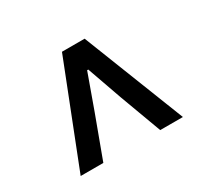

<svg xmlns="http://www.w3.org/2000/svg" viewBox="-99 -894 767 719"><g transform="rotate(-30 285.0 -535.0)"><path d="M64 -316H162L229 -497L283 -647H288L341 -497L408 -316H506L334 -754H236Z"/></g></svg>

Font: Noto Sans CJK HK Medium
Style: Regular
Weight: 500
Designer: Ryoko NISHIZUKA 西塚涼子 (kana, bopomofo & ideographs); Paul D. Hunt (Latin, Greek & Cyrillic); Sandoll Communications 산돌커뮤니
Foundry: Adobe
Version: Version 2.004;hotconv 1.0.118;makeotfexe 2.5.65603